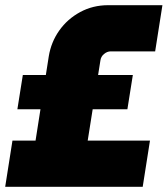

<svg xmlns="http://www.w3.org/2000/svg" viewBox="-27 -720 646 740"><path d="M-7 0 21 -178H110L161 -503Q170 -558 201.5 -602.5Q233 -647 282 -673.5Q331 -700 390 -700H599L571 -522H400Q386 -522 374 -512Q362 -502 360 -487L311 -178H551L523 0ZM40 -299 61 -431H485L464 -299Z"/></svg>

Font: MuseoModerno Thin Black
Style: Italic
Weight: 900
Italic angle: -9°
Version: Version 1.003